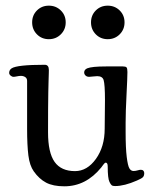

<svg xmlns="http://www.w3.org/2000/svg" viewBox="-20 -654 553 685"><path d="M111.8 -531.5Q94.7 -548.8 94.7 -574.2Q94.7 -599.6 111.8 -616.7Q128.9 -633.8 154.3 -633.8Q179.7 -633.8 197 -616.7Q214.4 -599.6 214.4 -574.2Q214.4 -548.8 197 -531.5Q179.7 -514.2 154.3 -514.2Q128.9 -514.2 111.8 -531.5ZM321.8 -531.5Q304.7 -548.8 304.7 -574.2Q304.7 -599.6 321.8 -616.7Q338.9 -633.8 364.3 -633.8Q389.6 -633.8 407 -616.7Q424.3 -599.6 424.3 -574.2Q424.3 -548.8 407 -531.5Q389.6 -514.2 364.3 -514.2Q338.9 -514.2 321.8 -531.5ZM428.2 -216.3V-182.6Q428.2 -126 432.1 -94.2Q436 -62.5 441.7 -53.2Q447.3 -43.9 456.5 -43.9Q463.4 -43.9 470.7 -46.1Q478 -48.3 482.4 -48.3Q488.3 -48.3 491.5 -44.9Q494.6 -41.5 494.6 -36.6Q494.6 -26.9 490 -22Q485.4 -17.1 468.3 -9.8Q423.8 9.8 390.6 9.8Q382.3 9.8 378.7 7.1Q375 4.4 370.6 -4.9Q364.3 -17.6 364.3 -59.6Q364.3 -73.7 357.4 -73.7Q356 -73.7 354.7 -73Q353.5 -72.3 352.1 -70.6Q350.6 -68.8 349.1 -67.1Q347.7 -65.4 345.5 -62.3Q343.3 -59.1 341.3 -56.6Q286.6 10.7 209.5 10.7Q169.4 10.7 144.5 -2.4Q119.6 -15.6 100.6 -42.5Q85.9 -63 81.3 -99.1Q76.7 -135.3 76.7 -194.8V-365.2Q76.7 -374.5 70.1 -378.9Q63.5 -383.3 54.7 -383.3Q48.3 -383.3 40.5 -381.6Q32.7 -379.9 28.3 -379.9Q22.9 -379.9 17.8 -384.3Q12.7 -388.7 12.7 -394Q12.7 -404.3 21.5 -410.2Q41 -422.9 139.6 -422.9Q154.3 -422.9 154.3 -404.3Q154.3 -402.8 154.1 -393.1Q153.8 -383.3 153.3 -366Q152.8 -348.6 152.3 -324.5Q151.9 -300.3 151.6 -262.5Q151.4 -224.6 151.4 -181.6Q151.4 -109.4 174.8 -76.4Q198.2 -43.5 247.6 -43.5Q291 -43.5 322.3 -87.2Q353.5 -130.9 353.5 -194.8Q353.5 -209 354 -244.4Q354.5 -279.8 354.5 -297.4Q354.5 -352.5 349.6 -368.7Q345.2 -382.3 326.7 -382.3Q320.3 -382.3 311.5 -381.1Q302.7 -379.9 298.3 -379.9Q290 -379.9 285.2 -384.5Q280.3 -389.2 280.3 -395.5Q280.3 -405.3 291 -410.2Q307.6 -417 358.4 -417H418.5Q428.2 -417 431.4 -413.6Q434.6 -410.2 434.6 -397Q434.6 -377.9 431.4 -315.9Q428.2 -253.9 428.2 -216.3Z"/></svg>

Font: Cooper*
Style: Regular
Weight: 400
Designer: Owen Earl
Foundry: indestructible type*
Version: Version 0.001